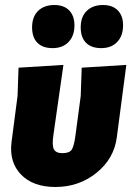

<svg xmlns="http://www.w3.org/2000/svg" viewBox="-20 -735 525 766"><path d="M197 -715Q235 -715 256 -693.5Q277 -672 277 -634Q277 -592 253.5 -567.5Q230 -543 190 -543Q150 -543 129 -564.5Q108 -586 108 -626Q108 -668 132 -691.5Q156 -715 197 -715ZM391 -715Q429 -715 450 -693.5Q471 -672 471 -634Q471 -592 447.5 -567.5Q424 -543 384 -543Q344 -543 323 -564.5Q302 -586 302 -626Q302 -668 326 -691.5Q350 -715 391 -715ZM201 11Q112 11 64 -38.5Q16 -88 26 -168L50 -352L54 -465L233 -476L193 -196Q187 -155 195 -139.5Q203 -124 229 -124Q256 -124 265.5 -137Q275 -150 281 -194L302 -352L306 -465L484 -476L446 -187Q435 -102 365 -45.5Q295 11 201 11Z"/></svg>

Font: Alegreya Sans SC Black
Style: Italic
Weight: 900
Italic angle: -7°
Designer: Juan Pablo del Peral
Foundry: Huerta Tipografica
Version: Version 2.007